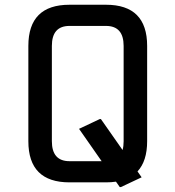

<svg xmlns="http://www.w3.org/2000/svg" viewBox="-20 -757 728 797"><path d="M308.1 -222.2 394 -262.7H398.9L488.8 -134.3Q493.2 -149.9 493.2 -170.9V-566.4Q493.2 -649.4 419.9 -649.4H268.6Q195.3 -649.4 195.3 -566.4V-170.9Q195.3 -87.9 268.6 -87.9H401.9ZM268.6 0Q97.7 0 97.7 -170.9V-566.4Q97.7 -737.3 268.6 -737.3H419.9Q590.8 -737.3 590.8 -566.4V-170.9Q590.8 -88.4 550.8 -45.4L567.9 -21L481.9 19.5H477.1L461.4 -2.9Q441.9 0 419.9 0Z"/></svg>

Font: Nova Square
Style: Book
Weight: 400
Version: Version 2.000